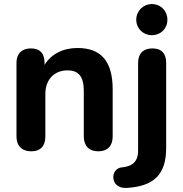

<svg xmlns="http://www.w3.org/2000/svg" viewBox="-20 -736 900 944"><path d="M134 8C180 8 203 -19 203 -65V-274C203 -344 246 -390 312 -390C366 -390 392 -360 392 -289V-65C392 -19 418 8 463 8C509 8 534 -19 534 -65V-296C534 -434 478 -500 361 -500C291 -500 232 -471 199 -417V-427C199 -473 177 -498 132 -498C88 -498 61 -473 61 -427V-65C61 -19 88 8 134 8ZM603 188C737 180 797 122 797 -9V-427C797 -473 774 -498 729 -498C685 -498 659 -473 659 -427V4C659 57 633 82 579 87C520 92 519 193 603 188ZM726 -563C770 -563 803 -595 803 -639C803 -683 770 -716 726 -716C685 -716 650 -683 650 -639C650 -595 685 -563 726 -563Z"/></svg>

Font: SN Pro
Style: Bold
Weight: 700
Designer: Tobias Whetton
Foundry: Supernotes
Version: Version 1.003;Glyphs 3.3 (3324)